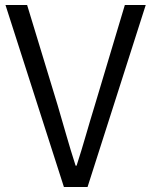

<svg xmlns="http://www.w3.org/2000/svg" viewBox="-20 -752 607 772"><path d="M237 0H332L566 -732H482L361 -328C334 -241 316 -172 288 -86H284C256 -172 238 -241 212 -328L89 -732H2Z"/></svg>

Font: Source Han Sans JP Normal
Style: Regular
Weight: 350
Designer: Ryoko NISHIZUKA 西塚涼子 (kana, bopomofo & ideographs); Paul D. Hunt (Latin, Greek & Cyrillic); Sandoll Communications 산돌커뮤니
Foundry: Adobe
Version: Version 2.002;hotconv 1.0.116;makeotfexe 2.5.65601